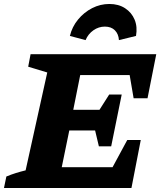

<svg xmlns="http://www.w3.org/2000/svg" viewBox="-39 -947 807 967"><path d="M-19 0 -7 -58Q17 -68 41 -75.5Q65 -83 90 -89L199 -582L103 -611L115 -674H748L704 -452H634L614 -569H365L330 -394H462L511 -471H574L521 -210H459L440 -290H310L272 -105H528L602 -242H670L623 0ZM512 -927Q558 -927 591 -905.5Q624 -884 639 -848Q654 -812 646 -766L560 -745Q558 -776 539.5 -794.5Q521 -813 489 -813Q458 -813 431.5 -794.5Q405 -776 392 -745L313 -766Q324 -812 354 -848.5Q384 -885 425 -906Q466 -927 512 -927Z"/></svg>

Font: Piazzolla Thin Black
Style: Italic
Weight: 900
Italic angle: -11.3°
Version: Version 2.005